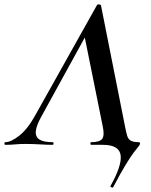

<svg xmlns="http://www.w3.org/2000/svg" viewBox="-58 -657 683 871"><path d="M455 193Q454 195 448 193Q442 191 443 187Q468 143 480 108Q492 73 489.5 49Q487 25 467 12.5Q447 0 408 0H356Q352 0 352 -6Q352 -12 356 -12Q394 -12 405.5 -27Q417 -42 408 -84L323 -505L379 -582L130 -129Q107 -88 104.5 -62Q102 -36 121 -24Q140 -12 181 -12Q185 -12 185 -6Q185 0 180 0Q157 0 123.5 -2Q90 -4 58 -4Q29 -4 10.5 -2Q-8 0 -34 0Q-38 0 -38 -6Q-38 -12 -34 -12Q-8 -12 30 -42Q68 -72 103 -136L382 -634Q384 -638 391.5 -637Q399 -636 400 -633L509 -84Q514 -57 519 -41Q524 -25 536 -18.5Q548 -12 573 -12Q575 -12 576.5 -9.5Q578 -7 577 -4Q576 1 569.5 8.5Q563 16 549 34.5Q535 53 512 90.5Q489 128 455 193Z"/></svg>

Font: Cormorant Infant Light
Style: Italic
Weight: 300
Italic angle: -10°
Designer: Christian Thalmann (Catharsis Fonts)
Foundry: Catharsis Fonts
Version: Version 4.001